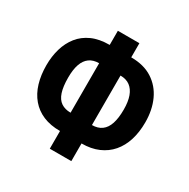

<svg xmlns="http://www.w3.org/2000/svg" viewBox="-165 -874 1018 1035"><g transform="rotate(30 344.5 -357.0)"><path d="M412 -636Q491 -636 544.5 -601.5Q598 -567 625.5 -507Q653 -447 653 -370Q653 -309 637.5 -259.5Q622 -210 591.5 -174.5Q561 -139 516 -119.5Q471 -100 412 -100V10H278V-100Q218 -100 173 -119Q128 -138 97.5 -174Q67 -210 52 -260Q37 -310 37 -371Q37 -426 51 -474Q65 -522 94 -558.5Q123 -595 168.5 -615.5Q214 -636 278 -636V-724H412ZM278 -522Q242 -522 218.5 -505Q195 -488 183.5 -455Q172 -422 172 -372Q172 -316 183.5 -281Q195 -246 219 -230Q243 -214 278 -214ZM411 -214Q447 -214 471 -231.5Q495 -249 506.5 -284Q518 -319 518 -372Q518 -421 506 -454Q494 -487 470.5 -504.5Q447 -522 411 -522Z"/></g></svg>

Font: Noto Sans Display ExtraCondensed
Style: Bold
Weight: 700
Width: 2
Designer: Monotype Design Team
Foundry: Monotype Imaging Inc.
Version: Version 2.003